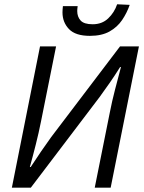

<svg xmlns="http://www.w3.org/2000/svg" viewBox="-20 -872 670 892"><path d="M35.1 0 165.9 -656.3H240.5L170.4 -307.3Q160.2 -255.8 146.3 -200.8Q132.5 -145.8 118.6 -96H122.6Q148.2 -135.3 170.8 -168.3Q193.3 -201.2 217.7 -235L537.5 -656.3H625.4L494.1 0H420.1L490.1 -349Q500.3 -401.6 514.3 -455.2Q528.2 -508.8 541.9 -560.3H537.9Q512.9 -520.4 490.4 -488.1Q467.8 -455.8 442.8 -421.3L123.1 0ZM397.8 -705.4Q330.5 -705.4 300.4 -737Q270.3 -768.5 270.3 -814.4Q270.3 -820.8 270.8 -827.6Q271.3 -834.4 272.3 -843.4H340.8Q339.8 -835.1 339.3 -830.8Q338.8 -826.5 338.8 -820.8Q338.8 -794.1 354.5 -776.7Q370.3 -759.3 410.6 -759.3Q454 -759.3 482.6 -786.5Q511.2 -813.6 524.2 -852.1L582.6 -849.4Q569.6 -811.8 547.3 -778.9Q525 -746 488.8 -725.7Q452.6 -705.4 397.8 -705.4Z"/></svg>

Font: Source Sans 3
Style: Italic
Weight: 200
Italic angle: -11°
Designer: Paul D. Hunt
Foundry: Adobe
Version: Version 3.046;hotconv 1.0.118;makeotfexe 2.5.65603